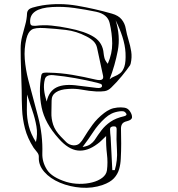

<svg xmlns="http://www.w3.org/2000/svg" viewBox="-20 -824 860 930"><path d="M613 -516Q612 -514 610 -508Q595 -486 570 -455.5Q545 -425 519 -400Q504 -385 486.5 -382.5Q469 -380 446 -381Q412 -383 377.5 -389.5Q343 -396 309 -393Q272 -391 251 -377Q230 -363 230 -337Q230 -308 229 -278.5Q228 -249 237.5 -220Q247 -191 275 -162Q287 -149 301 -135.5Q315 -122 335 -120Q355 -119 366.5 -130.5Q378 -142 385 -155Q405 -188 428 -219.5Q451 -251 485 -277Q498 -287 513 -294Q528 -301 548 -303Q565 -305 582.5 -302.5Q600 -300 610 -284Q620 -269 619.5 -256Q619 -243 595 -237Q578 -233 572 -224Q566 -215 566 -202Q567 -166 567 -129Q567 -92 565 -56Q564 -29 557 -4.5Q550 20 532 39.5Q514 59 477 72Q428 89 373 85Q318 81 270.5 61Q223 41 194.5 8.5Q166 -24 168 -63Q169 -75 160 -86.5Q151 -98 143 -108Q113 -155 101 -201.5Q89 -248 87 -294Q85 -340 85 -386Q84 -437 82 -488Q80 -539 80 -589Q80 -619 87 -647Q94 -675 102 -703Q110 -731 111 -760Q113 -780 137 -787Q161 -794 185 -798Q268 -811 353 -796.5Q438 -782 522 -758Q554 -749 569.5 -729.5Q585 -710 589 -686Q594 -658 602.5 -630.5Q611 -603 615.5 -575Q620 -547 613 -516ZM502 -515Q524 -565 523.5 -614Q523 -663 511 -713Q501 -755 446 -767Q393 -778 339.5 -785.5Q286 -793 233 -790Q123 -784 126 -718Q126 -706 131.5 -702Q137 -698 153 -699Q191 -704 230.5 -700Q270 -696 309 -688Q393 -672 435.5 -644.5Q478 -617 482 -565Q483 -555 486 -543Q489 -531 502 -515ZM540 -726Q564 -649 550.5 -578.5Q537 -508 511 -440Q521 -449 534.5 -454Q548 -459 561.5 -469Q575 -479 582.5 -501.5Q590 -524 588 -568Q586 -605 573 -645.5Q560 -686 540 -726ZM494 -165Q480 -152 471 -143Q462 -134 452 -127Q403 -90 357 -95Q311 -100 265 -152Q197 -227 181.5 -304.5Q166 -382 180 -459Q182 -470 192.5 -471.5Q203 -473 218 -472Q274 -471 330 -461.5Q386 -452 441 -439Q486 -428 479 -458Q472 -492 464.5 -525.5Q457 -559 450 -593Q446 -611 433 -624Q420 -637 398 -648Q350 -673 299 -679Q248 -685 197 -688Q150 -691 133 -680Q116 -669 108 -637Q96 -588 100 -538Q104 -488 117 -437Q141 -348 164.5 -258.5Q188 -169 185 -80Q184 -39 207.5 -2Q231 35 301 57Q331 66 364 66.5Q397 67 426.5 59.5Q456 52 475.5 37Q495 22 498 1Q503 -37 498 -78Q493 -119 494 -165ZM206 -332Q217 -383 254.5 -401Q292 -419 360 -409Q383 -406 405.5 -403.5Q428 -401 450 -398Q473 -396 474 -407Q475 -415 467 -418Q459 -421 451 -423Q398 -436 344.5 -445.5Q291 -455 238 -460Q202 -463 197 -439Q191 -415 193.5 -389.5Q196 -364 206 -332ZM154 -136Q163 -174 156.5 -212Q150 -250 136.5 -289Q123 -328 111 -366Q110 -328 110 -290Q110 -252 119.5 -213.5Q129 -175 154 -136ZM380 -112Q405 -116 418 -125.5Q431 -135 438 -145Q454 -170 471.5 -193Q489 -216 515 -234Q541 -252 581 -261Q587 -262 591 -266Q595 -270 590 -276Q584 -284 576.5 -285Q569 -286 561 -285Q537 -282 520 -273.5Q503 -265 489 -252Q455 -221 432 -185.5Q409 -150 380 -112ZM524 0H536Q550 -47 546.5 -98Q543 -149 545 -199Q545 -204 542.5 -208Q540 -212 532 -212Q513 -212 513 -198Q513 -188 514 -178.5Q515 -169 516 -158Q518 -119 520 -79.5Q522 -40 524 0Z"/></svg>

Font: Rock 3D
Style: Regular
Weight: 400
Version: Version 1.000